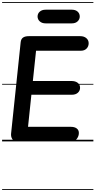

<svg xmlns="http://www.w3.org/2000/svg" viewBox="-25 -1349 911 1832"><path d="M142 0Q107 0 92.2 -22.2Q77.5 -44.5 81 -76.5L172 -944Q175 -976.5 194.5 -990.2Q214 -1004 250 -1004H740.5Q776.5 -1004 798.8 -985Q821 -966 821 -936.5Q821 -906 801 -885.5Q781 -865 747 -865H319L288.5 -576H658.5Q694 -576 716.5 -558.8Q739 -541.5 739 -511Q739 -483.5 718 -464.2Q697 -445 660 -445H274.5L242.5 -139H649.5Q686.5 -139 707 -123.5Q727.5 -108 727.5 -80.5Q727.5 -50.5 708.8 -25.2Q690 0 656 0ZM142 0Q107 0 92.2 -22.2Q77.5 -44.5 81 -76.5L172 -944Q175 -976.5 194.5 -990.2Q214 -1004 250 -1004H740.5Q776.5 -1004 798.8 -985Q821 -966 821 -936.5Q821 -906 801 -885.5Q781 -865 747 -865H319L288.5 -576H658.5Q694 -576 716.5 -558.8Q739 -541.5 739 -511Q739 -483.5 718 -464.2Q697 -445 660 -445H274.5L242.5 -139H649.5Q686.5 -139 707 -123.5Q727.5 -108 727.5 -80.5Q727.5 -50.5 708.8 -25.2Q690 0 656 0ZM410.5 -1126Q375.5 -1126 354.5 -1145Q333.5 -1164 333.5 -1191.5Q333.5 -1219.5 354.5 -1238Q375.5 -1256.5 410.5 -1256.5H660Q695.5 -1256.5 715.8 -1238Q736 -1219.5 736 -1191.5Q736 -1165 715.8 -1145.5Q695.5 -1126 660 -1126ZM-5 455H866V463H-5ZM-5 -16H866V0H-5ZM-5 -549H866V-541H-5ZM-5 -1329H866V-1321H-5Z"/></svg>

Font: Edu SA Dotted Guide
Style: Regular
Weight: 400
Designer: Tina and Corey Anderson, Eben Sorkin, Mirko Velimirovic
Foundry: Google for Education
Version: Version 2.000